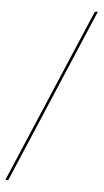

<svg xmlns="http://www.w3.org/2000/svg" viewBox="-54 -755 450 829"><g transform="rotate(5 171.0 -340.5)"><path d="M16 33Q14.5 37 11.2 38Q8 39 5 39H1L321 -714Q324 -720 331 -720H336Z"/></g></svg>

Font: Lato TR Hairline
Style: Regular
Weight: 250
Designer: Lukasz Dziedzic
Foundry: Lukasz Dziedzic
Version: Version 1.104 2013